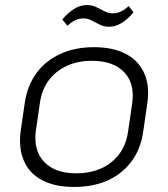

<svg xmlns="http://www.w3.org/2000/svg" viewBox="-20 -734 666 761"><path d="M274 7Q198 7 147.5 -19.5Q97 -46 75 -96Q53 -146 62 -215L78 -325Q88 -394 124 -443.5Q160 -493 218.5 -520Q277 -547 352 -547Q428 -547 478.5 -520.5Q529 -494 551.5 -444Q574 -394 564 -325L548 -215Q539 -146 502.5 -96Q466 -46 408 -19.5Q350 7 274 7ZM282 -47Q367 -47 422.5 -92Q478 -137 488 -215L504 -325Q515 -403 472 -448Q429 -493 344 -493Q288 -493 244 -472.5Q200 -452 172.5 -414.5Q145 -377 138 -325L122 -215Q112 -138 155 -92.5Q198 -47 282 -47ZM227 -657Q251 -685 275 -699.5Q299 -714 323 -714Q345 -714 361.5 -706Q378 -698 394 -689.5Q410 -681 427 -681Q443 -681 458.5 -688Q474 -695 490 -710L509 -685Q486 -657 461.5 -642.5Q437 -628 413 -628Q392 -628 375 -636.5Q358 -645 343 -653Q328 -661 310 -661Q294 -661 279 -654Q264 -647 247 -632Z"/></svg>

Font: Pathway Extreme 8pt Thin
Style: Italic
Weight: 100
Italic angle: -8°
Designer: Eduardo Rodriguez Tunni
Foundry: Eduardo Rodriguez Tunni
Version: Version 1.000